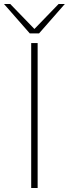

<svg xmlns="http://www.w3.org/2000/svg" viewBox="-87 -934 342 954"><path d="M68 0H100V-720H68ZM-67 -914 61 -768H107L235 -914H204L84 -790L-36 -914Z"/></svg>

Font: Aspekta 100
Style: Regular
Weight: 100
Designer: Ivo Dolenc
Version: Version 2.000